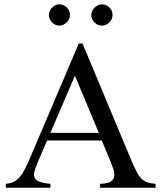

<svg xmlns="http://www.w3.org/2000/svg" viewBox="-20 -882 759 902"><path d="M450.2 0V-18.6Q484.9 -19 499.5 -28.6Q514.2 -38.1 516.6 -53.2Q519 -68.4 512.5 -87.6Q505.9 -106.9 497.6 -127L458 -222.2H201.2L156.2 -116.7Q147 -94.2 142.1 -77.1Q137.2 -60.1 142.3 -47.9Q147.5 -35.6 164.8 -28.6Q182.1 -21.5 216.8 -18.6V0H7.3V-18.6Q28.3 -20 43.9 -27.6Q59.6 -35.2 72 -49.3Q84.5 -63.5 95.2 -84.2Q106 -105 117.7 -131.8L350.1 -677.7H367.7L597.7 -127Q612.3 -92.3 624 -71.5Q635.7 -50.8 648.2 -39.6Q660.6 -28.3 675.5 -24.2Q690.4 -20 710.9 -18.6V0ZM332 -526.4 216.8 -257.8H444.3ZM308.6 -812Q308.6 -801.8 304.7 -792.7Q300.8 -783.7 293.7 -776.9Q286.6 -770 277.6 -765.9Q268.6 -761.7 258.3 -761.7Q248.5 -761.7 239.7 -765.9Q231 -770 224.1 -777.1Q217.3 -784.2 213.4 -793.2Q209.5 -802.2 209.5 -812Q209.5 -821.3 213.6 -830.3Q217.8 -839.4 224.6 -846.2Q231.4 -853 240.2 -857.4Q249 -861.8 258.3 -861.8Q268.6 -861.8 277.6 -857.9Q286.6 -854 293.7 -847.2Q300.8 -840.3 304.7 -831.3Q308.6 -822.3 308.6 -812ZM508.8 -812Q508.8 -801.8 504.9 -792.7Q501 -783.7 493.9 -776.9Q486.8 -770 477.8 -765.9Q468.8 -761.7 458.5 -761.7Q448.2 -761.7 439.2 -765.9Q430.2 -770 423.3 -777.1Q416.5 -784.2 412.6 -793.2Q408.7 -802.2 408.7 -812Q408.7 -821.3 413.1 -830.3Q417.5 -839.4 424.3 -846.2Q431.2 -853 440.2 -857.4Q449.2 -861.8 458.5 -861.8Q468.8 -861.8 477.8 -857.9Q486.8 -854 493.9 -847.2Q501 -840.3 504.9 -831.3Q508.8 -822.3 508.8 -812Z"/></svg>

Font: Doulos SIL Afr
Style: Regular
Weight: 400
Designer: Walt Agee, Victor Gaultney, Peter Martin, Debbi Hosken, Becca Hirsbrunner
Foundry: SIL International
Version: Version 5.000